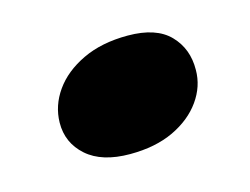

<svg xmlns="http://www.w3.org/2000/svg" viewBox="-44 -421 411 316"><g transform="rotate(-15 162.0 -263.0)"><path d="M145.5 -168.5Q97.5 -168.5 71.8 -191.2Q46 -214 46.5 -248.5Q47 -277.5 64.5 -302.2Q82 -327 114.5 -342.5Q147 -358 191.5 -358Q240 -358 263 -334.2Q286 -310.5 285.5 -274.5Q285.5 -246.5 268.2 -222.2Q251 -198 219.8 -183.2Q188.5 -168.5 145.5 -168.5Z"/></g></svg>

Font: Fraunces ExtraBold
Style: Italic
Weight: 800
Italic angle: -16°
Version: Version 1.000;[b76b70a41]